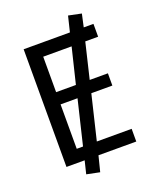

<svg xmlns="http://www.w3.org/2000/svg" viewBox="-166 -926 921 1123"><g transform="rotate(-20 294.0 -365.0)"><path d="M216.8 -78.1 283.2 -354.5H177.7V-78.1ZM439.5 -651.4 386.7 -430.7H500V-354.5H369.1L302.7 -78.1H519.5V1H284.2L259.8 97.7L178.7 81.1L198.2 1H85V-731.4H373L396.5 -828.1L476.6 -811.5L459 -731.4H519.5V-651.4ZM177.7 -651.4V-430.7H300.8L354.5 -651.4Z"/></g></svg>

Font: irohakakuC Regular
Style: Regular
Weight: 400
Designer: [Source Han Sans]
Ryoko NISHIZUKA Ë•øÂ°öÊ∂ºÂ≠ê (kana & ideographs); Paul D. Hunt (Latin, Greek & Cyrillic); Wenlong ZHAN
Version: Version 1.001.20160904